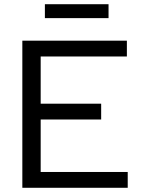

<svg xmlns="http://www.w3.org/2000/svg" viewBox="-20 -891 690 911"><path d="M86 0V-698H582V-623H173V-399H460V-324H173V-75H586V0ZM193 -805V-871H495V-805Z"/></svg>

Font: Azeret Mono Thin Light
Style: Regular
Weight: 300
Version: Version 1.002